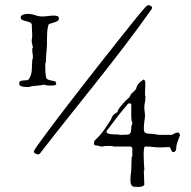

<svg xmlns="http://www.w3.org/2000/svg" viewBox="-20 -579 754 756"><path d="M114.7 13.7Q117.2 8.3 130.4 -10.3Q143.6 -28.8 164.1 -56.4Q184.6 -84 210.9 -118.7Q237.3 -153.3 267.1 -191.9Q296.9 -230.5 328.1 -270.5Q359.4 -310.5 389.4 -348.6Q419.4 -386.7 446.8 -421.1Q474.1 -455.6 495.6 -482.4Q517.1 -509.3 531.5 -526.6Q545.9 -543.9 550.3 -548.3Q553.2 -551.8 556.9 -555.2Q560.5 -558.6 564.9 -558.6Q570.3 -558.6 577.1 -553.2Q578.1 -552.2 578.4 -551.8Q578.6 -551.3 578.6 -548.8V-547.9Q578.6 -547.4 578.4 -547.1Q578.1 -546.9 578.1 -546.4Q578.1 -544.4 577.1 -543.2Q576.2 -542 575.2 -540.5Q522.5 -465.8 468 -394.8Q413.6 -323.7 358.4 -254.2Q303.2 -184.6 247.6 -115Q191.9 -45.4 136.2 26.9Q133.8 27.8 131.8 28.3Q129.9 28.8 127.4 28.8Q122.1 27.3 117.7 24.7Q113.3 22 113.3 17.6Q113.3 16.6 113.8 15.6Q114.3 14.6 114.7 13.7ZM55.7 -250Q55.7 -257.8 60.5 -259.8Q65.4 -261.7 72 -262.2Q78.6 -262.7 85 -263.2Q91.3 -263.7 94.2 -268.1Q99.6 -276.9 102.1 -285.4Q104.5 -293.9 105.2 -303Q106 -312 106 -321.8Q106 -331.5 106.9 -341.8L107.9 -345.7Q108.4 -347.2 108.9 -348.6Q109.4 -350.1 109.4 -351.1Q109.9 -359.4 108.4 -367.2Q106.9 -375 106.9 -387.2Q109.4 -389.6 109.4 -390.4Q109.4 -391.1 109.4 -394.5Q107.4 -401.4 106 -408Q104.5 -414.6 105 -422.4Q105 -422.9 105.5 -425.5Q106 -428.2 106.2 -431.2Q106.4 -434.1 106.7 -436.8Q106.9 -439.5 106.9 -440.4Q106.9 -450.2 106 -460.9Q105 -471.7 105 -483.4Q103 -489.3 95.9 -491.7Q88.9 -494.1 81.3 -496.1Q73.7 -498 67.6 -500.7Q61.5 -503.4 61.5 -510.3Q61.5 -517.1 69.8 -520.8Q78.1 -524.4 89.4 -524.4Q104.5 -524.4 118.2 -519.3Q131.8 -514.2 147 -514.2Q158.2 -514.2 169.4 -515.9Q180.7 -517.6 193.4 -517.6Q198.2 -517.6 205.1 -515.9Q211.9 -514.2 211.9 -505.9Q211.9 -499 205.3 -495.6Q198.7 -492.2 190.9 -490Q183.1 -487.8 176.5 -485.4Q169.9 -482.9 169.9 -478Q166.5 -464.8 165.8 -451.4Q165 -438 165 -425.3V-403.3Q165 -398.4 164.3 -390.9Q163.6 -383.3 162.8 -374Q162.1 -364.7 161.4 -354.5Q160.6 -344.2 160.6 -334Q158.2 -330.1 158.2 -325.4Q158.2 -320.8 158.2 -316.4Q158.2 -305.2 158.7 -298.1Q159.2 -291 160.6 -278.8Q161.6 -269 168.2 -266.1Q174.8 -263.2 182.1 -262Q189.5 -260.7 195.3 -259Q201.2 -257.3 201.2 -251Q201.2 -243.7 194.1 -242.9Q187 -242.2 181.2 -242.2Q172.9 -242.2 167.5 -242.4Q162.1 -242.7 153.3 -245.6Q151.9 -245.1 150.4 -245.1Q149.4 -244.6 148.2 -244.6Q147 -244.6 146 -244.1Q143.1 -243.2 135.5 -242.7Q127.9 -242.2 119.9 -241.2Q111.8 -240.2 105 -239.3Q98.1 -238.3 96.2 -236.8Q84.5 -235.8 75.7 -236.8Q67.9 -237.8 61.8 -240.5Q55.7 -243.2 55.7 -250ZM399.4 -60.1Q399.4 -56.2 403.6 -54.2Q407.7 -52.2 413.1 -51.3Q418.5 -50.3 423.6 -50Q428.7 -49.8 430.7 -49.8Q438 -49.8 442.1 -49.6Q446.3 -49.3 448.7 -48.8Q451.2 -48.3 452.9 -48.1Q454.6 -47.9 457 -47.9Q468.3 -48.8 475.8 -48.6Q483.4 -48.3 488.3 -50.5Q493.2 -52.7 495.1 -59.6Q497.1 -66.4 497.1 -81.1Q498 -85.4 500 -89.1Q502 -92.8 501 -97.7Q498.5 -99.1 497.8 -106.2Q497.1 -113.3 496.8 -123.3Q496.6 -133.3 496.8 -145Q497.1 -156.7 497.1 -167.5Q496.1 -170.9 493.4 -171.4Q490.7 -171.9 488.3 -171.9Q483.9 -171.9 482.2 -168.7Q480.5 -165.5 478.5 -163.6Q458.5 -140.6 440.9 -117.4Q423.3 -94.2 404.8 -69.8Q402.8 -67.4 401.1 -65.4Q399.4 -63.5 399.4 -60.1ZM493.7 125Q493.7 115.2 495.4 104.7Q497.1 94.2 497.1 82.5Q497.1 77.6 497.3 70.6Q497.6 63.5 497.8 56.6Q498 49.8 498.3 44.9Q498.5 40 498.5 40L501 36.1V3.4Q501 2.4 497.8 0.2Q494.6 -2 493.7 -2H429.2Q419.9 -4.9 411.1 -4.4Q402.3 -3.9 390.6 -3.9Q387.7 -2.4 386.2 -2.2Q384.8 -2 381.3 -2Q375.5 -2 371.3 -3.9Q367.2 -5.9 361.8 -5.9Q356.9 -5.9 353.5 -7.3Q350.1 -8.8 350.1 -15.1Q350.1 -23.4 354.7 -27.6Q359.4 -31.7 364.7 -37.1Q379.4 -51.8 392.1 -70.6Q404.8 -89.4 416 -106.9Q418.9 -112.3 421.4 -118.7Q423.8 -125 429.2 -128.9Q429.2 -128.9 431.2 -130.4Q433.1 -131.8 435.5 -133.3Q438 -134.8 439.9 -136.2Q441.9 -137.7 442.4 -138.2Q442.4 -142.6 448.5 -151.4Q454.6 -160.2 462.4 -169.2Q470.2 -178.2 477.3 -185.1Q484.4 -191.9 486.3 -192.9Q490.7 -196.8 492.7 -201.9Q494.6 -207 498.5 -211.4Q499.5 -211.9 502 -214.4Q504.4 -216.8 507.1 -219.5Q509.8 -222.2 512.2 -224.6Q514.6 -227.1 515.6 -228Q518.1 -240.2 525.1 -249Q532.2 -257.8 543 -264.2Q543.5 -265.1 544.4 -265.4Q545.4 -265.6 546.4 -265.6Q547.4 -264.6 548.3 -263.9Q549.3 -263.2 550.3 -261.7Q551.3 -260.3 551.8 -257.1Q552.2 -253.9 552.2 -247.6Q552.2 -236.3 551.5 -226.8Q550.8 -217.3 550.8 -204.1Q552.7 -202.1 552.5 -197.5Q552.2 -192.9 552.2 -191.4Q552.2 -182.6 550.3 -174.3Q548.3 -166 548.3 -157.2Q548.3 -147 549.8 -137.2Q551.3 -127.4 550.8 -118.2Q548.8 -106 547.6 -94.5Q546.4 -83 546.4 -70.8Q546.4 -65.4 547.6 -61.8Q548.8 -58.1 552.5 -55.9Q556.2 -53.7 563.2 -52.7Q570.3 -51.8 581.5 -51.8Q582.5 -51.8 586.7 -51Q590.8 -50.3 595.5 -49.6Q600.1 -48.8 604.2 -48.3Q608.4 -47.9 609.4 -47.9H657.2Q662.1 -51.3 668.5 -54.2Q674.8 -57.1 681.6 -57.1Q685.1 -57.1 686.5 -53.2Q688 -49.3 688.5 -47.4V-45.9Q685.1 -36.1 681.2 -26.6Q677.2 -17.1 675.3 -7.3Q674.3 -4.4 674.3 0.5Q674.3 5.4 673.1 9.8Q671.9 14.2 669.4 17.1Q667 20 661.6 20Q658.7 20 656.7 16.8Q654.8 13.7 653.3 10Q651.9 6.3 650.1 3.2Q648.4 0 645.5 0Q636.7 0 628.4 0.7Q620.1 1.5 611.3 1.5Q596.2 1.5 581.3 -0.5Q566.4 -2.4 550.8 -2Q547.9 -1 546.9 6.8Q545.9 14.6 545.7 23.9Q545.4 33.2 545.9 41.5Q546.4 49.8 546.4 52.7Q546.4 55.2 546.6 60.3Q546.9 65.4 547.1 71.3Q547.4 77.1 547.9 82.5Q548.3 87.9 548.3 89.8Q546.9 93.3 546.6 94.2Q546.4 95.2 546.4 97.7Q546.4 111.3 547.4 123.5Q548.3 135.7 548.3 148.4Q545.9 152.8 540 154.8Q534.2 156.7 527.6 157Q521 157.2 514.9 156.7Q508.8 156.2 505.9 156.2Q501 154.8 498.5 151.1Q496.1 147.5 494.9 142.8Q493.7 138.2 493.7 133.5Q493.7 128.9 493.7 125Z"/></svg>

Font: IM FELL French Canon
Style: Regular
Weight: 400
Designer: Igino Marini
Foundry: Igino Marini,
Version: 3.00